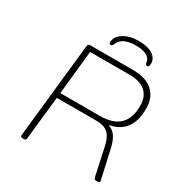

<svg xmlns="http://www.w3.org/2000/svg" viewBox="-197 -1024 1126 1178"><g transform="rotate(30 366.0 -435.0)"><path d="M128 2Q112 2 113 -10L185 -685Q187 -700 201 -700H507Q597 -700 645.5 -656.5Q694 -613 694 -535Q694 -446 656.5 -396.5Q619 -347 550 -334L549 -330Q580 -320 599 -291Q618 -262 628 -215L670 -28Q672 -21 673 -14.5Q674 -8 674 -7Q674 2 656 2H649Q642 2 638 -1Q634 -4 632 -14L591 -203Q577 -270 548 -294Q519 -318 467 -318H186L153 -10Q152 2 136 2ZM190 -354H471Q654 -354 654 -532Q654 -594 616 -629Q578 -664 503 -664H222ZM309 -764Q298 -764 298 -775Q298 -817 340.5 -844.5Q383 -872 449 -872Q511 -872 546.5 -849.5Q582 -827 582 -789Q582 -774 578.5 -769Q575 -764 568 -764Q557 -764 554 -781Q550 -811 521.5 -825Q493 -839 446 -839Q401 -839 369.5 -825Q338 -811 327 -781Q323 -771 318.5 -767.5Q314 -764 309 -764Z"/></g></svg>

Font: Asap Expanded Expanded Thin
Style: Italic
Weight: 100
Width: 7
Italic angle: -6°
Designer: Pablo Cosgaya
Foundry: Omnibus-Type
Version: Version 3.001; ttfautohint (v1.8.4.7-5d5b)